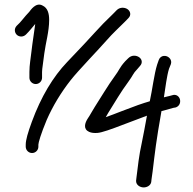

<svg xmlns="http://www.w3.org/2000/svg" viewBox="-20 -663 841 835"><path d="M670.4 -402 663.4 -382C650.6 -341.8 642.2 -271.2 631.4 -222.6C603 -214.6 562.3 -200.3 511.2 -180.3C482 -168.8 460.1 -160.6 439.9 -153.4C442 -157.4 446.2 -165.2 450.7 -172.2C478.8 -216.8 506.1 -264.4 537.1 -305.9C558.8 -334.9 558 -343.2 576.7 -362L577.1 -362.4L588.9 -376.2C602 -390.4 596.9 -407.2 583.3 -415.3C571.2 -422.6 552.3 -424.5 537.3 -409.3L524.7 -396.8L524.4 -396.5C497.7 -366.9 501.1 -360.7 476.5 -328.2C454.3 -298.9 410 -225.7 391.8 -197.4C378.8 -177.3 372.3 -162.8 362.6 -149.2C347.8 -127 341.5 -101.5 367.4 -89.6C377.7 -84.9 389.9 -84 403.4 -84.9C422.8 -86.3 460.1 -99.4 524 -124C566 -140.2 595.9 -151.5 619.1 -159.9C611.9 -122.1 603 -70.1 596.1 -39.3C585.3 8.3 578.7 65 573.1 111.8L571.8 123.4V124C571.8 141.8 589 152.1 605 152.1C619.2 152 634.6 144.1 637.6 129.1L637.7 128.6L638.9 117.2C639.7 110.9 641.3 99.3 643.7 83C654.7 -7 658.1 -42.9 682.2 -179.8C696 -183.2 714.1 -188.1 733.2 -193.8L744.7 -195.9L745.9 -196.4C763.4 -203.4 766.4 -222.1 761.4 -234.3C757.2 -244.8 745.3 -254.4 729.3 -248.9L719.4 -246.2C711.1 -244.5 702.9 -242.6 692.8 -239.8C699.5 -283 705.5 -333.1 715 -363.8L723 -383.7L723.1 -384C729 -401.7 716 -415.1 703.9 -418.7C696.5 -421 687.2 -420.7 679.5 -414.9C675.4 -411.8 672.1 -407.1 670.4 -402ZM146.9 -25V-34C146.9 -42.2 157.6 -80.3 183.2 -141.6C209.9 -202.4 244.8 -260.2 288 -315.2C319.5 -355.4 410.9 -449.9 444.2 -488.2C472 -520.1 494.7 -539.6 522.8 -568.1L538.4 -584.1C551.9 -597.6 547 -614.7 534.4 -623.2C522 -631.6 501.2 -632.5 487.6 -618.9L472.1 -603.1C441.1 -573.5 414 -545.8 392 -521.1C370.4 -496.9 330.2 -454 271.5 -392.6C211.4 -329.7 158.6 -243.1 118.2 -132.6C101 -85.6 91.9 -54 91.9 -34V-25C91.9 -10 104.4 2.5 119.4 2.5C134.5 2.5 146.9 -10 146.9 -25ZM135.4 -297.5C150.5 -297.5 162.9 -310 162.9 -325V-350C162.9 -354.1 163.2 -358.6 163.8 -363.4C167 -385.8 169.8 -407.9 172.7 -430.7C178.4 -475 193.8 -526.3 193.8 -576C193.8 -604.6 187.6 -628.2 165.2 -638.8C136.4 -655.3 112.6 -618.2 107.1 -611.3C86.7 -590.8 70.4 -566.1 53.3 -551.5L52.7 -551L52.2 -550.4C40.2 -537.3 43.6 -519.8 54 -510.8C64.2 -502.1 81.1 -501 93.3 -513.2C108.3 -528.2 119.5 -542.5 133.1 -558.7C133 -557.2 132.4 -552.6 132 -549.7L120.6 -469.7C118.9 -457.6 117.5 -446.6 116.5 -436.8C113.6 -408.7 107.9 -381.4 107.9 -350V-325C107.9 -310 120.4 -297.5 135.4 -297.5Z"/></svg>

Font: MewTooHand
Style: BdWide
Weight: 400
Designer: Mew Too, Robert Jablonski
Version: Version 0.77